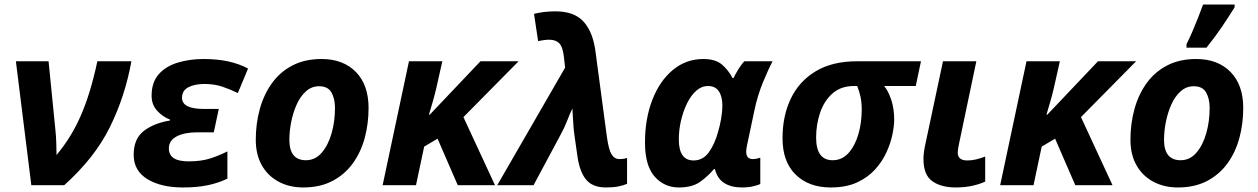

<svg xmlns="http://www.w3.org/2000/svg" viewBox="-20 -816 5542 846"><path d="M118 0 50 -546H194L224 -245Q227 -217 228 -186Q229 -155 229 -133Q294 -210 336.5 -307.5Q379 -405 409 -546H559Q531 -391 464 -255.5Q397 -120 263 0Z M786 10Q689 10 629 -27Q569 -64 569 -134Q569 -204 613 -238.5Q657 -273 729 -285V-289Q696 -302 672 -328.5Q648 -355 648 -394Q648 -454 680 -489.5Q712 -525 764.5 -540.5Q817 -556 876 -556Q939 -556 987.5 -545Q1036 -534 1073 -514L1028 -406Q993 -423 958.5 -434.5Q924 -446 880 -446Q838 -446 810 -431.5Q782 -417 782 -385Q782 -336 878 -336H944L922 -233H850Q793 -233 758.5 -215Q724 -197 724 -162Q724 -105 810 -105Q868 -105 908.5 -118.5Q949 -132 982 -149V-29Q946 -11 898.5 -0.5Q851 10 786 10Z M1316 10Q1255 10 1207.5 -15.5Q1160 -41 1133.5 -88Q1107 -135 1107 -200Q1107 -272 1125 -336.5Q1143 -401 1179 -450.5Q1215 -500 1269.5 -528Q1324 -556 1397 -556Q1492 -556 1548 -499Q1604 -442 1604 -340Q1604 -271 1587 -208Q1570 -145 1534.5 -96Q1499 -47 1444.5 -18.5Q1390 10 1316 10ZM1328 -110Q1369 -110 1397.5 -143Q1426 -176 1441 -228.5Q1456 -281 1456 -340Q1456 -381 1440.5 -408.5Q1425 -436 1386 -436Q1353 -436 1328 -413.5Q1303 -391 1287 -355Q1271 -319 1263 -278Q1255 -237 1255 -200Q1255 -110 1328 -110Z M1666 0 1782 -546H1929L1902 -426Q1896 -400 1887 -368.5Q1878 -337 1870 -311H1874L2097 -546H2265L2022 -300L2161 0H1997L1908 -205L1849 -170L1813 0Z M2650 10Q2592 10 2563.5 -23.5Q2535 -57 2525 -123L2511 -221Q2507 -247 2505.5 -281.5Q2504 -316 2502 -338Q2491 -315 2479 -284Q2467 -253 2451 -224L2331 0H2171L2470 -518L2465 -563Q2460 -609 2444.5 -625Q2429 -641 2400 -641Q2387 -641 2374.5 -639Q2362 -637 2351 -635L2333 -755Q2377 -766 2427 -766Q2511 -766 2552 -720Q2593 -674 2604 -588L2654 -214Q2662 -156 2675 -135.5Q2688 -115 2710 -115Q2717 -115 2725 -116Q2733 -117 2743 -120V-6Q2727 1 2704.5 5.5Q2682 10 2650 10Z M2971 10Q2907 10 2864.5 -38Q2822 -86 2822 -188Q2822 -293 2854.5 -376.5Q2887 -460 2945 -508Q3003 -556 3079 -556Q3132 -556 3160.5 -532Q3189 -508 3208 -472H3212Q3220 -489 3233.5 -511Q3247 -533 3260 -546H3384Q3367 -514 3342.5 -455Q3318 -396 3304 -329L3271 -173Q3268 -158 3268 -147Q3268 -115 3298 -115Q3306 -115 3315 -117Q3324 -119 3330 -121V-5Q3319 0 3298 5Q3277 10 3249 10Q3203 10 3172 -9Q3141 -28 3130 -71H3126Q3099 -39 3064.5 -14.5Q3030 10 2971 10ZM3036 -109Q3077 -109 3103 -144.5Q3129 -180 3144 -235Q3152 -261 3157.5 -293Q3163 -325 3163 -351Q3163 -390 3147.5 -413.5Q3132 -437 3100 -437Q3071 -437 3047.5 -416Q3024 -395 3007 -360Q2990 -325 2980.5 -284Q2971 -243 2971 -202Q2971 -109 3036 -109Z M3640 10Q3544 10 3486 -46.5Q3428 -103 3428 -207Q3428 -306 3465 -382.5Q3502 -459 3575 -502.5Q3648 -546 3756 -546H4038L4015 -437H3876Q3894 -415 3907 -376.5Q3920 -338 3920 -288Q3920 -262 3912.5 -224.5Q3905 -187 3886.5 -146Q3868 -105 3836 -69.5Q3804 -34 3756 -12Q3708 10 3640 10ZM3649 -110Q3690 -110 3718.5 -141.5Q3747 -173 3762 -224Q3777 -275 3777 -333Q3777 -365 3771.5 -390Q3766 -415 3757 -437H3743Q3685 -437 3648 -404Q3611 -371 3593.5 -319Q3576 -267 3576 -210Q3576 -110 3649 -110Z M4191 10Q4127 10 4088 -17.5Q4049 -45 4049 -116Q4049 -128 4051 -145Q4053 -162 4060 -193L4135 -546H4282L4206 -184Q4200 -156 4200 -144Q4200 -109 4242 -109Q4262 -109 4280.5 -113.5Q4299 -118 4321 -126V-16Q4298 -5 4265 2.5Q4232 10 4191 10Z M4387 0 4503 -546H4650L4623 -426Q4617 -400 4608 -368.5Q4599 -337 4591 -311H4595L4818 -546H4986L4743 -300L4882 0H4718L4629 -205L4570 -170L4534 0Z M5170 10Q5109 10 5061.5 -15.5Q5014 -41 4987.5 -88Q4961 -135 4961 -200Q4961 -272 4979 -336.5Q4997 -401 5033 -450.5Q5069 -500 5123.5 -528Q5178 -556 5251 -556Q5346 -556 5402 -499Q5458 -442 5458 -340Q5458 -271 5441 -208Q5424 -145 5388.5 -96Q5353 -47 5298.5 -18.5Q5244 10 5170 10ZM5182 -110Q5223 -110 5251.5 -143Q5280 -176 5295 -228.5Q5310 -281 5310 -340Q5310 -381 5294.5 -408.5Q5279 -436 5240 -436Q5207 -436 5182 -413.5Q5157 -391 5141 -355Q5125 -319 5117 -278Q5109 -237 5109 -200Q5109 -110 5182 -110ZM5208 -606V-621Q5220 -645 5233.5 -676Q5247 -707 5259.5 -739Q5272 -771 5281 -796H5420V-784Q5396 -745 5365 -699Q5334 -653 5296 -606Z"/></svg>

Font: Noto IKEA Latin
Style: Bold Italic
Weight: 700
Italic angle: -12°
Designer: Monotype Design Team
Foundry: Monotype Imaging Inc.
Version: Version 1.0